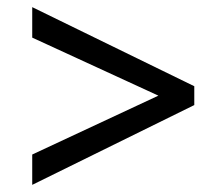

<svg xmlns="http://www.w3.org/2000/svg" viewBox="-20 -518 596 538"><path d="M70.3 0V-85L423.8 -250L70.3 -412.6V-498L524.4 -276.4V-223.6Z"/></svg>

Font: Kumbh Sans Medium
Style: Regular
Weight: 500
Version: Version 1.005